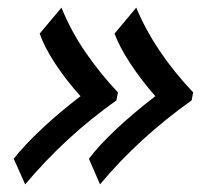

<svg xmlns="http://www.w3.org/2000/svg" viewBox="-20 -514 545 503"><path d="M16 -98Q43 -133 90 -177Q137 -221 191 -262Q153 -304 124.5 -347.5Q96 -391 84 -426L141 -494Q167 -430 206.5 -373.5Q246 -317 289 -272L285 -251Q152 -157 46 -31ZM213 -98Q238 -132 285 -176Q332 -220 387 -262Q350 -304 321.5 -347.5Q293 -391 280 -426L337 -494Q384 -380 486 -272L482 -251Q344 -153 242 -31Z"/></svg>

Font: Trirong Medium
Style: Italic
Weight: 500
Italic angle: -12°
Designer: Katatrad Team
Foundry: CadsonDemak
Version: Version 1.001